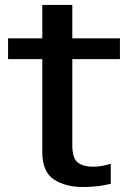

<svg xmlns="http://www.w3.org/2000/svg" viewBox="-20 -747 540 774"><path d="M314.5 7Q373 7 426.5 -6V-87Q391.5 -75 355 -75Q315.5 -75 293.5 -92Q271.5 -109 271.5 -161.5V-508.5H463.5V-592.5H271.5V-727H150.5V-592.5H12.5V-508.5H150.5V-134Q150.5 -53.5 197.8 -23.2Q245 7 314.5 7Z"/></svg>

Font: Anybody Thin Medium
Style: Regular
Weight: 500
Version: Version 1.113;gftools[0.9.25]